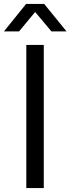

<svg xmlns="http://www.w3.org/2000/svg" viewBox="-60 -958 359 978"><path d="M74 0V-729H163V0ZM-40 -798 73 -938H165L279 -798H202L119 -897L37 -798Z"/></svg>

Font: Mona Sans SemiExpanded
Style: Regular
Weight: 400
Width: 6
Designer: Deni Anggara
Foundry: GitHub
Version: Version 2.000